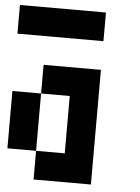

<svg xmlns="http://www.w3.org/2000/svg" viewBox="-53 -792 607 834"><g transform="rotate(5 250.0 -375.0)"><path d="M0 -625V-750H375V-625ZM125 0V-125H0V-375H125V-125H250V-375H125V-500H375V0Z"/></g></svg>

Font: Tiny5
Style: Regular
Weight: 400
Designer: Stefan Schmidt
Foundry: Made with Bits'n'Picas by Kreative Software
Version: Version 1.002; ttfautohint (v1.8.4.7-5d5b)